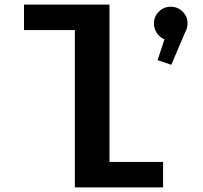

<svg xmlns="http://www.w3.org/2000/svg" viewBox="-20 -820 890 840"><path d="M459 -111.5H693.5V0H307.5V-688.5H85V-800H459ZM800.5 -718Q800.5 -697 790.5 -680L729.5 -536.5L669.5 -557L699.5 -648Q679 -656.5 666.2 -675.5Q653.5 -694.5 653.5 -718Q653.5 -748 675 -769.2Q696.5 -790.5 727 -790.5Q757.5 -790.5 779 -769.2Q800.5 -748 800.5 -718Z"/></svg>

Font: League Mono Wide SemiBold
Style: Regular
Weight: 600
Width: 8
Designer: Tyler Finck
Foundry: The League of Moveable Type / Tyler Finck
Version: Version 2.210